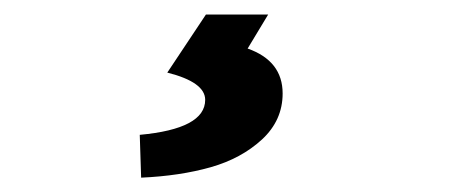

<svg xmlns="http://www.w3.org/2000/svg" viewBox="-20 -24 640 265"><path d="M174.8 221.2 172.9 162.1Q263.2 153.8 263.2 113.8Q263.2 89.4 210.9 76.2L264.2 -3.9H350.1L321.8 43Q370.1 60.1 370.1 105Q370.1 142.1 341.6 168.5Q313 194.8 270.8 206.8Q228.5 218.8 174.8 221.2Z"/></svg>

Font: Office Code Pro D Bold Italic
Style: Regular
Weight: 700
Italic angle: -9°
Designer: Nathan Rutzky & Paul D. Hunt
Foundry: Adobe Systems Incorporated
Version: Version 1.004;PS 001.004;hotconv 1.0.70;makeotf.lib2.5.58329